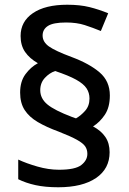

<svg xmlns="http://www.w3.org/2000/svg" viewBox="-20 -785 545 811"><path d="M65 -394Q65 -441 87.5 -471.5Q110 -502 140 -518Q105 -538 86 -565.5Q67 -593 67 -633Q67 -694 119 -729.5Q171 -765 264 -765Q318 -765 358 -755Q398 -745 437 -729L406 -654Q372 -668 338 -679Q304 -690 259 -690Q205 -690 182.5 -675.5Q160 -661 160 -635Q160 -608 186.5 -589Q213 -570 283 -544Q358 -516 401 -479Q444 -442 444 -382Q444 -332 423 -300.5Q402 -269 373 -251Q407 -233 425 -206.5Q443 -180 443 -142Q443 -72 385.5 -33Q328 6 226 6Q171 6 130 -3Q89 -12 57 -28V-111Q91 -95 138 -81.5Q185 -68 229 -68Q298 -68 323.5 -88Q349 -108 349 -135Q349 -153 340 -166.5Q331 -180 305 -194.5Q279 -209 228 -229Q176 -248 139.5 -269.5Q103 -291 84 -320.5Q65 -350 65 -394ZM150 -404Q150 -369 180 -344Q210 -319 284 -291L301 -285Q322 -297 340 -317.5Q358 -338 358 -369Q358 -393 345.5 -412Q333 -431 301.5 -448.5Q270 -466 213 -485Q189 -477 169.5 -456Q150 -435 150 -404Z"/></svg>

Font: Noto Sans Telugu Medium
Style: Regular
Weight: 500
Designer: Jelle Bosma - Monotype Design Team
Foundry: Monotype Imaging Inc.
Version: Version 2.005; ttfautohint (v1.8.4.7-5d5b)